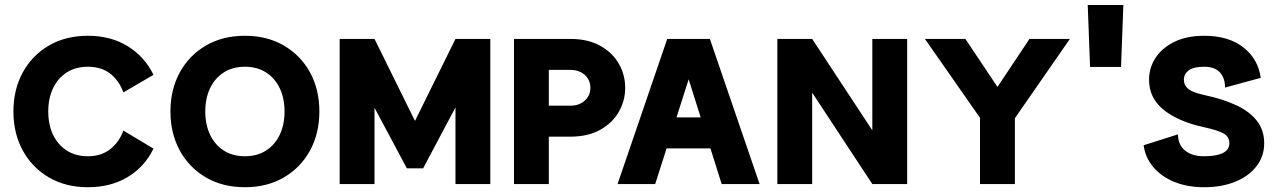

<svg xmlns="http://www.w3.org/2000/svg" viewBox="-20 -743 5157 775"><path d="M478.1 -370 599.5 -440.9Q564.2 -514.1 495.8 -556.3Q427.4 -598.6 334.8 -598.6Q245 -598.6 177.3 -559.1Q109.7 -519.5 71.9 -450.7Q34.2 -381.8 34.2 -293Q34.2 -204.6 71.9 -135.5Q109.7 -66.4 177.3 -26.9Q245 12.7 334.8 12.7Q427.4 12.7 495.8 -28.6Q564.2 -69.9 599.5 -143.1L478.1 -215.9Q461 -169.3 424.8 -140.8Q388.5 -112.3 334.8 -112.3Q285.5 -112.3 249.6 -135.3Q213.7 -158.2 194.2 -198.9Q174.8 -239.6 174.8 -293Q174.8 -346.3 194.2 -387Q213.7 -427.7 249.6 -450.7Q285.5 -473.6 334.8 -473.6Q388.5 -473.6 424.3 -446.3Q460.1 -418.9 478.1 -370Z M968.6 -112.3Q919.3 -112.3 883.4 -135.3Q847.5 -158.2 828 -198.9Q808.6 -239.6 808.6 -293Q808.6 -346.3 828 -387Q847.5 -427.7 883.4 -450.7Q919.3 -473.6 968.6 -473.6Q1018 -473.6 1053.8 -450.7Q1089.6 -427.7 1109.1 -387Q1128.5 -346.3 1128.5 -293Q1128.5 -239.6 1109.1 -198.9Q1089.6 -158.2 1053.8 -135.3Q1018 -112.3 968.6 -112.3ZM968.6 -598.6Q878.8 -598.6 811.1 -559.1Q743.5 -519.5 705.7 -450.7Q668 -381.8 668 -293Q668 -204.6 705.7 -135.5Q743.5 -66.4 811.1 -26.9Q878.8 12.7 968.6 12.7Q1058.3 12.7 1126 -26.9Q1193.7 -66.4 1231.4 -135.5Q1269.1 -204.6 1269.1 -293Q1269.1 -381.8 1231.4 -450.7Q1193.7 -519.5 1126 -559.1Q1058.3 -598.6 968.6 -598.6Z M1655.1 -254.9 1818.5 -585.9 1898.4 -460 1687.9 -63.5H1622.3L1408 -464.8L1491.7 -585.9ZM1959.1 -585.9V0H1818.5V-585.9ZM1351.1 -585.9H1491.7V0H1351.1Z M2195.3 -460.9H2282.3Q2317.6 -460.9 2340.3 -440.7Q2363 -420.4 2363 -388.7Q2363 -357.1 2340.3 -336.8Q2317.6 -316.4 2282.3 -316.4H2195.3ZM2054.7 0H2195.3V-191.4H2282.3Q2353.2 -191.4 2402.6 -219Q2452.1 -246.6 2477.8 -291.7Q2503.6 -336.9 2503.6 -388.7Q2503.6 -440.9 2477.8 -485.8Q2452.1 -530.8 2402.6 -558.3Q2353.2 -585.9 2282.3 -585.9H2054.7Z M2593.5 -269V-144H2915.6V-269ZM2759.8 -422.9 2893 0H3046.1L2845.4 -585.9H2673.2L2472.7 0H2624.6Z M3258.3 -585.9H3117.7V0H3258.3V-369.1L3501.1 0H3641.7V-585.9H3501.1V-216.8Z M3989.6 -190.3 4024 -190.1 4298.6 -585.9H4135.4L4006.2 -392.1L3876.7 -585.9H3713.4ZM3935.8 0H4076.5V-339.8H3935.8Z M4380 -472.7H4505L4514.4 -722.7H4370.6Z M4840.5 -473.6Q4883.4 -473.6 4904.2 -450.7Q4924.9 -427.8 4924.9 -389.6L5068.8 -428.7Q5059.3 -503.4 4999.7 -551Q4940 -598.6 4840.3 -598.6Q4771.5 -598.6 4721.6 -574.7Q4671.7 -550.8 4644.9 -510.5Q4618.1 -470.2 4618.1 -420.9Q4618.1 -347.2 4677.1 -299.6Q4736.1 -252.1 4840.5 -229.4Q4897.9 -216.9 4920.1 -203.6Q4942.3 -190.3 4942.3 -164.6Q4942.3 -138.8 4916.5 -125.5Q4890.6 -112.3 4839.6 -112.3Q4791.1 -112.3 4763 -135.7Q4734.9 -159.1 4734.9 -200.7L4596.2 -156.7Q4602.9 -106.9 4635.3 -68.6Q4667.6 -30.3 4720.1 -8.8Q4772.7 12.7 4839.6 12.7Q4912.6 12.7 4967.3 -10Q5022 -32.7 5052.4 -72.8Q5082.9 -112.8 5082.9 -164.6Q5082.9 -216.8 5054.2 -254.3Q5025.6 -291.8 4971.5 -317.5Q4917.4 -343.2 4840.5 -359.5Q4793.9 -369.7 4776.3 -384.1Q4758.7 -398.4 4758.7 -420.9Q4758.7 -443.8 4777.7 -458.7Q4796.8 -473.6 4840.5 -473.6Z"/></svg>

Font: Giphurs SC
Style: Regular
Weight: 400
Version: Version 0.920